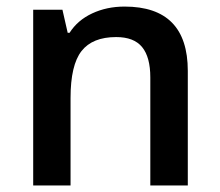

<svg xmlns="http://www.w3.org/2000/svg" viewBox="-20 -570 675 590"><path d="M557.1 0H441.9V-332Q441.9 -394.5 416.7 -425.3Q391.6 -456.1 336.9 -456.1Q264.2 -456.1 230.5 -413.1Q196.8 -370.1 196.8 -269V0H82V-540H171.9L188 -469.2H193.8Q218.3 -507.8 263.2 -528.8Q308.1 -549.8 362.8 -549.8Q557.1 -549.8 557.1 -352.1Z"/></svg>

Font: f0_46533          
Style: Regular
Weight: 600
Foundry: Ascender Corporation
Version: Version 1.10